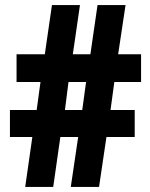

<svg xmlns="http://www.w3.org/2000/svg" viewBox="-20 -734 589 754"><path d="M429 -412 414 -302H509V-196H398L369 0H258L287 -196H217L189 0H79L107 -196H19V-302H124L139 -412H45V-521H156L184 -714H294L266 -521H335L363 -714H473L444 -521H534V-412ZM235 -302H303L318 -412H249Z"/></svg>

Font: Noto Sans Display Condensed ExtraBold
Style: Regular
Weight: 800
Width: 3
Designer: Monotype Design Team
Foundry: Monotype Imaging Inc.
Version: Version 2.003